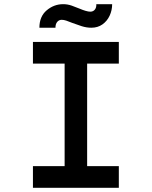

<svg xmlns="http://www.w3.org/2000/svg" viewBox="-20 -901 729 921"><path d="M138 0V-104H290V-596H138V-700H550V-596H398V-104H550V0ZM418 -768Q395 -768 371.5 -775.5Q348 -783 327 -791Q310 -798 298 -802Q286 -806 276 -806Q263 -806 254.5 -796Q246 -786 246 -768H169Q169 -822 204 -851.5Q239 -881 283 -881Q304 -881 324 -874Q344 -867 363 -859Q377 -853 390.5 -849Q404 -845 413 -845Q427 -845 435 -855Q443 -865 442 -881H518Q518 -852 506 -826Q494 -800 471.5 -784Q449 -768 418 -768Z"/></svg>

Font: Lexend Giga
Style: Regular
Weight: 400
Designer: Bonnie Shaver-Troup, Thomas Jockin
Foundry: Lexend
Version: Version 1.007